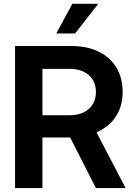

<svg xmlns="http://www.w3.org/2000/svg" viewBox="-20 -963 687 983"><path d="M57.1 0V-727.5H344.7Q425.8 -727.5 484.9 -698.7Q543.9 -669.9 575.9 -617.2Q607.9 -564.5 607.9 -491.7Q607.9 -420.4 574.2 -368.2Q540.5 -315.9 479.5 -287.6Q418.5 -259.3 336.4 -259.3H140.6V-373H336.9Q378.4 -373 408.4 -387.7Q438.5 -402.3 454.8 -429.2Q471.2 -456.1 471.2 -491.7Q471.2 -528.3 454.8 -554.7Q438.5 -581.1 408.4 -595.7Q378.4 -610.4 336.4 -610.4H197.3V0ZM471.2 0 303.7 -328.6H451.7L623 0ZM268.1 -791.5 350.1 -943.4H482.9L364.3 -791.5Z"/></svg>

Font: Inter Cardless Display
Style: Bold
Weight: 700
Designer: Rasmus Andersson
Foundry: rsms
Version: Version 4.001;git-9221beed3